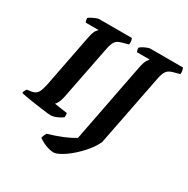

<svg xmlns="http://www.w3.org/2000/svg" viewBox="-209 -880 1231 1256"><g transform="rotate(30 407.0 -251.5)"><path d="M222 0Q215 0 192 -2.5Q169 -5 138 -9.5Q107 -14 76 -18.5Q45 -23 21 -27.5Q-3 -32 -11 -35Q-9 -45 -4 -54.5Q1 -64 5 -68L37 -72Q57 -75 70 -85.5Q83 -96 91 -118Q99 -140 106 -176L181 -561Q190 -608 202 -623.5Q214 -639 216 -640H119Q117 -644 114.5 -652.5Q112 -661 112 -671Q119 -678 133.5 -685.5Q148 -693 162 -698.5Q176 -704 182 -704H430Q433 -699 436 -687.5Q439 -676 436 -658L388 -645Q356 -637 343 -618Q330 -599 322 -559L241 -148Q236 -122 226.5 -104.5Q217 -87 210 -80L307 -66Q309 -62 309.5 -52Q310 -42 309 -35Q293 -22 267 -11Q241 0 222 0ZM359 201Q342 201 320.5 195Q299 189 279 178.5Q259 168 244 158Q247 144 252 133.5Q257 123 260 118Q318 101 368 80.5Q418 60 452 38L568 -560Q577 -605 588.5 -621.5Q600 -638 602 -640H506Q504 -645 501.5 -653Q499 -661 500 -671Q508 -679 522 -686.5Q536 -694 549.5 -699Q563 -704 569 -704H817Q819 -698 822.5 -687Q826 -676 824 -658L776 -645Q745 -637 731 -618.5Q717 -600 709 -559L603 -18Q585 22 553 60.5Q521 99 484 131Q447 163 413.5 182Q380 201 359 201Z"/></g></svg>

Font: Texturina Medium 12pt ExtraBold
Style: Italic
Weight: 800
Italic angle: -11°
Version: Version 1.002